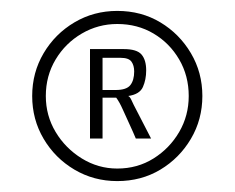

<svg xmlns="http://www.w3.org/2000/svg" viewBox="-20 -611 430 352"><path d="M195 -279Q152 -279 116.5 -300Q81 -321 60 -356.5Q39 -392 39 -435Q39 -478 60 -513.5Q81 -549 116.5 -570Q152 -591 195 -591Q239 -591 274 -570Q309 -549 330 -513.5Q351 -478 351 -435Q351 -392 330 -356.5Q309 -321 274 -300Q239 -279 195 -279ZM195 -302Q232 -302 261.5 -320.5Q291 -339 308.5 -369Q326 -399 326 -435Q326 -472 308.5 -502Q291 -532 261.5 -549.5Q232 -567 195 -567Q160 -567 130 -549.5Q100 -532 82 -502Q64 -472 64 -435Q64 -399 82 -369Q100 -339 130 -320.5Q160 -302 195 -302ZM145 -357V-521H207Q231 -521 239.5 -511Q248 -501 248 -482Q248 -465 242 -451.5Q236 -438 215 -435Q218 -434 221 -427.5Q224 -421 225 -419L257 -357H229Q224 -369 217.5 -383Q211 -397 205 -410.5Q199 -424 193 -432H168V-357ZM168 -446H192Q212 -446 219 -455Q226 -464 226 -480Q226 -491 221 -498Q216 -505 201 -505H168Z"/></svg>

Font: Alumni Sans SemiBold
Style: Regular
Weight: 600
Designer: Robert E. Leuschke
Foundry: Robert E. Leuschke
Version: Version 1.018